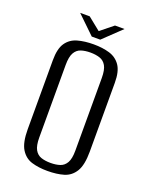

<svg xmlns="http://www.w3.org/2000/svg" viewBox="-137 -785 680 870"><g transform="rotate(20 203.0 -350.0)"><path d="M201 12Q158 12 125 2Q92 -8 72.5 -39.5Q53 -71 53 -135V-468Q53 -524 72.5 -552Q92 -580 126 -589.5Q160 -599 203 -599Q246 -599 279.5 -589Q313 -579 332.5 -551Q352 -523 352 -468V-136Q352 -71 332.5 -39.5Q313 -8 279.5 2Q246 12 201 12ZM202 -27Q228 -27 247.5 -33.5Q267 -40 278 -59.5Q289 -79 289 -118V-468Q289 -507 278 -526.5Q267 -546 247 -552.5Q227 -559 202 -559Q176 -559 156.5 -552.5Q137 -546 126 -526.5Q115 -507 115 -468V-118Q115 -79 126 -59.5Q137 -40 156.5 -33.5Q176 -27 202 -27ZM182 -629 96 -712H142L203 -663L264 -712H310L223 -629Z"/></g></svg>

Font: Alumni Sans Thin
Style: Regular
Weight: 400
Version: Version 1.018